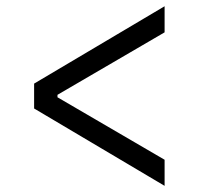

<svg xmlns="http://www.w3.org/2000/svg" viewBox="-20 -586 640 618"><path d="M89.8 -236.8 509.8 12.2V-71.8L165 -272.9V-280.8L509.8 -481.9V-565.9L89.8 -316.9Z"/></svg>

Font: Plexus Sans
Style: Regular
Weight: 400
Version: Version 2.001;PS 002.001;hotconv 1.0.70;makeotf.lib2.5.58329